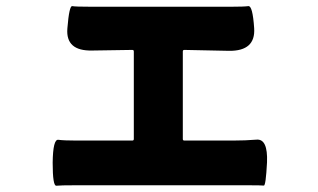

<svg xmlns="http://www.w3.org/2000/svg" viewBox="-20 -572 1040 627"><path d="M152 -41Q153 -118 170.5 -115.5Q188 -113 229 -113H412Q417 -113 417 -118V-404Q417 -409 412 -409L281 -407Q194 -405 200 -479Q206 -554 216 -552Q226 -550 278 -550H734Q777 -550 791 -552Q805 -554 810 -480Q815 -405 728 -406L582 -409Q577 -409 577 -404V-118Q577 -113 582 -113H741Q781 -113 818 -116Q855 -119 852 -42Q848 35 841.5 34Q835 33 781 33H229Q176 33 164 34.5Q152 36 152 -41Z"/></svg>

Font: Resource Han Rounded JP Heavy
Style: Regular
Weight: 900
Designer: Cyano Hao (round all glyphs); Ryoko NISHIZUKA 西塚涼子 (kana, bopomofo & ideographs); Paul D. Hunt (Latin, Greek & Cyrillic)
Foundry: Cyano Hao
Version: 0.990